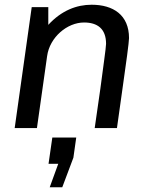

<svg xmlns="http://www.w3.org/2000/svg" viewBox="-20 -541 633 811"><path d="M367 -521C304 -521 240 -497 184 -436V-511H114L42 0H136L179 -304C190 -384 264 -446 335 -446C391 -446 428 -420 428 -356C428 -340 415 -253 404 -167L380 0H474L499 -178C512 -268 525 -364 525 -380C525 -478 458 -521 367 -521ZM302 40H201L185 151H226L190 250H243L290 125Z"/></svg>

Font: Chivo
Style: Italic
Weight: 400
Italic angle: -8°
Designer: Hector Gatti
Foundry: Omnibus-Type
Version: Version 1.003;PS 001.003;hotconv 1.0.70;makeotf.lib2.5.58329